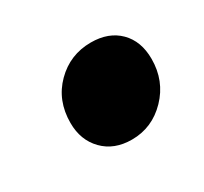

<svg xmlns="http://www.w3.org/2000/svg" viewBox="-56 -455 339 319"><g transform="rotate(-30 114.0 -295.0)"><path d="M46 -283Q46 -326 74 -354Q102 -382 142 -382Q176 -382 196 -362Q216 -342 216 -308Q216 -266 188 -237Q160 -208 121 -208Q87 -208 66.5 -229Q46 -250 46 -283Z"/></g></svg>

Font: Barlow Condensed ExtraBold
Style: Italic
Weight: 800
Width: 3
Italic angle: -7°
Designer: Jeremy Tribby
Foundry: Tribby Type
Version: Version 1.408